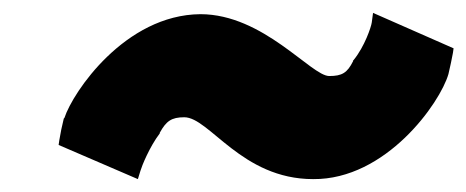

<svg xmlns="http://www.w3.org/2000/svg" viewBox="-20 -597 724 298"><path d="M71 -372 194 -319 198 -332C200 -339 212 -369 228 -390V-391C238 -409 246 -415 266 -415C305 -415 355 -319 466 -319C579 -318 663 -437 676 -482C679 -494 681 -505 683 -515L684 -522L559 -577L557 -562C556 -555 546 -525 529 -504L528 -503V-502C519 -484 511 -479 491 -479C463 -479 389 -575 291 -575C174 -574 93 -454 80 -414L79 -413C76 -401 74 -391 72 -379Z"/></svg>

Font: Rabbid Highway Sign IV
Style: BlkObl
Weight: 400
Foundry: Cannot Into Space Fonts
Version: Version 0.277